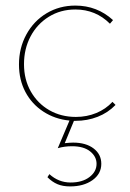

<svg xmlns="http://www.w3.org/2000/svg" viewBox="-20 -430 466 688"><path d="M245 3 212 83Q232 81 242 81Q288 81 315.5 102Q343 123 343 157Q343 193 311.5 215.5Q280 238 231 238Q205 238 186 230Q167 222 150 205L157 194Q190 224 233 224Q275 224 300.5 204.5Q326 185 326 157Q326 131 303 112.5Q280 94 238 94Q211 94 187 101L229 2Q177 -3 135.5 -30Q94 -57 71 -100.5Q48 -144 48 -199Q48 -258 74.5 -306.5Q101 -355 147 -382.5Q193 -410 250 -410Q328 -410 385 -358L374 -345Q323 -396 250 -396Q197 -396 155 -370Q113 -344 89.5 -299.5Q66 -255 66 -200Q66 -145 90.5 -102Q115 -59 157 -35Q199 -11 252 -11Q291 -11 325 -25Q359 -39 383 -65L394 -54Q367 -26 330 -11.5Q293 3 251 3Z"/></svg>

Font: Ysabeau Thin
Style: Regular
Weight: 200
Designer: Christian Thalmann (Catharsis Fonts)
Version: Version 0.003